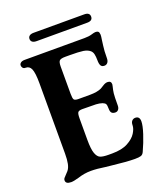

<svg xmlns="http://www.w3.org/2000/svg" viewBox="-144 -885 867 995"><g transform="rotate(-20 289.5 -387.0)"><path d="M47 -10Q47 -17 51 -22Q55 -27 62.5 -34.5Q70 -42 77 -50Q88 -63 92.5 -85Q97 -107 97 -140V-528Q97 -586 87 -608Q78 -628 57 -628H55Q47 -628 42 -634Q37 -640 37 -648Q37 -656 44.5 -662Q52 -668 67 -668H396Q421 -668 437 -673Q453 -678 460 -678Q476 -678 479 -668Q481 -660 481 -656Q481 -646 478 -629Q478 -625 474 -598.5Q470 -572 470 -531Q470 -515 463 -506.5Q456 -498 445 -498Q431 -498 425.5 -507.5Q420 -517 420 -538Q420 -557 417 -570.5Q414 -584 405 -592Q391 -604 367.5 -607.5Q344 -611 294 -611H270Q245 -611 237.5 -603.5Q230 -596 230 -571V-422Q230 -396 235 -389Q240 -382 260 -382H322Q363 -382 386 -393Q392 -396 405 -404.5Q418 -413 430 -413Q450 -413 450 -394Q450 -391 448 -383Q443 -364 441 -347Q439 -330 439 -281Q439 -267 432.5 -259Q426 -251 416 -251Q402 -251 395.5 -258Q389 -265 389 -281Q389 -300 385.5 -307Q382 -314 369 -319Q354 -324 335 -325Q316 -326 260 -326Q241 -326 235.5 -318.5Q230 -311 230 -286V-167Q230 -116 238.5 -92.5Q247 -69 262 -63Q277 -57 307 -57H327Q381 -57 414 -75Q447 -93 461.5 -116.5Q476 -140 476 -158Q476 -174 483.5 -182Q491 -190 502 -190Q526 -190 526 -162Q526 -139 512 -96Q498 -53 478 -10Q472 3 461.5 6.5Q451 10 428 10Q385 10 298 0L270 -3Q225 -10 192 -10Q155 -10 119 2Q91 10 77 10Q47 10 47 -10ZM127 -761Q127 -772 135 -778Q143 -784 158 -784H437Q467 -784 467 -761Q467 -738 437 -738H158Q143 -738 135 -744Q127 -750 127 -761Z"/></g></svg>

Font: Raigarh Medium
Style: Regular
Weight: 500
Designer: jaikishan Patel
Foundry: MagicType
Version: Version 1.000